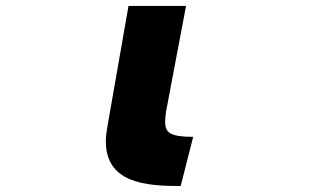

<svg xmlns="http://www.w3.org/2000/svg" viewBox="-20 -548 1040 644"><path d="M586 76 628 -89C551 -89 534 -103 534 -139C534 -149 535 -162 537 -174L604 -528H411L341 -128C338 -110 335 -94 335 -76C334 66 468 76 586 76Z"/></svg>

Font: LINE Seed JP_OTF ExtraBold
Style: Regular
Weight: 800
Designer: LY Corporation & Fontrix & Fontworks
Version: Version 1.013